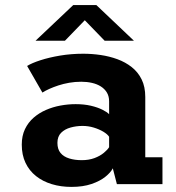

<svg xmlns="http://www.w3.org/2000/svg" viewBox="-20 -723 690 754"><path d="M260.5 11Q219 11 183.5 0.2Q148 -10.5 121.5 -31.5Q95 -52.5 80.2 -83.5Q65.5 -114.5 65.5 -155Q65.5 -189.5 78 -215.8Q90.5 -242 112 -260.8Q133.5 -279.5 160.5 -291.2Q187.5 -303 217.5 -308.5Q247.5 -314 277 -314Q310 -314 336.8 -307.8Q363.5 -301.5 382 -292.2Q400.5 -283 408.5 -274.5V-325Q408.5 -345 399.8 -359.5Q391 -374 376 -383.5Q361 -393 341.2 -397.5Q321.5 -402 299.5 -402Q274.5 -402 251.8 -398Q229 -394 209.2 -387.5Q189.5 -381 173.5 -373.8Q157.5 -366.5 146.5 -359.5L86.5 -464Q105 -475.5 139 -486.5Q173 -497.5 216.5 -504.8Q260 -512 307 -512Q341 -512 375.2 -507Q409.5 -502 441 -490.5Q472.5 -479 497.2 -459.5Q522 -440 536.2 -411.2Q550.5 -382.5 550.5 -342V-105.5H618V0H439L423 -62Q415 -46 394 -29Q373 -12 339.5 -0.5Q306 11 260.5 11ZM301 -94Q329 -94 351 -102.2Q373 -110.5 387.8 -122.8Q402.5 -135 408.5 -145V-186Q402 -196 385.8 -205.8Q369.5 -215.5 348.2 -222Q327 -228.5 304 -228.5Q280 -228.5 257.2 -222.2Q234.5 -216 220 -201.5Q205.5 -187 205.5 -162Q205.5 -137 217.8 -122.2Q230 -107.5 251.8 -100.8Q273.5 -94 301 -94ZM119.5 -563 267.5 -703H358.5L506 -563H391L313 -643.5L235 -563Z"/></svg>

Font: Trispace Thin SemiBold
Style: Regular
Weight: 600
Version: Version 1.210